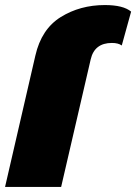

<svg xmlns="http://www.w3.org/2000/svg" viewBox="-41 -740 539 760"><path d="M-21 0 99 -520Q123 -625 199.5 -672.5Q276 -720 374 -720Q447 -720 478 -694L441 -560Q427 -570 402 -570Q333 -570 318 -505L201 0Z"/></svg>

Font: Elaine Sans Black
Style: Italic
Weight: 900
Italic angle: -13°
Designer: Wei Huang
Foundry: Wei Huang
Version: Version 2.001;December 24, 2019;FontCreator 12.0.0.2547 64-b